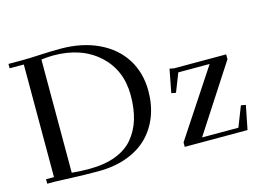

<svg xmlns="http://www.w3.org/2000/svg" viewBox="-95 -887 1472 1072"><g transform="rotate(-15 640.5 -351.0)"><path d="M22 -676.8V-702.1H104Q140.6 -702.1 205.8 -705.6Q271 -709 323.2 -709Q448.7 -709 543.2 -664.1Q637.7 -619.1 687.7 -539.1Q737.8 -459 737.8 -355Q737.8 -275.4 712.2 -209Q686.5 -142.6 638.2 -94.5Q589.8 -46.4 516.6 -19.8Q443.4 6.8 352.1 6.8Q274.4 6.8 195.3 3.4Q116.2 0 104 0H58.1V-25.9H104V-676.8ZM206.1 -23.9Q250 -19 306.2 -19Q394.5 -19 459.2 -43.5Q523.9 -67.9 562 -113.8Q600.1 -159.7 618.2 -219.7Q636.2 -279.8 636.2 -356.9Q636.2 -502.9 536.9 -593Q437.5 -683.1 274.9 -683.1Q246.1 -683.1 206.1 -678.2ZM853 0V-25.9L1106.9 -411.1H925.8L883.8 -304.2L857.9 -309.1L883.8 -443.8L910.2 -439H1210V-411.1L960 -25.9H1169.9L1215.8 -143.1L1243.2 -138.2L1215.8 0Z"/></g></svg>

Font: Dehuti Alt
Style: Bold
Weight: 700
Version: Version 1.2